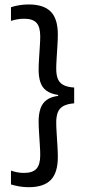

<svg xmlns="http://www.w3.org/2000/svg" viewBox="-20 -696 378 840"><path d="M28 -664.5Q44.5 -670 64.2 -673.2Q84 -676.5 105.5 -676.5Q171 -676.5 202 -645.2Q233 -614 233 -545Q233 -524 231.2 -496.2Q229.5 -468.5 227.8 -441.2Q226 -414 226 -394.5Q226 -369 232.8 -351.5Q239.5 -334 256.8 -324.5Q274 -315 304.5 -313V-244Q274 -241.5 256.8 -231.8Q239.5 -222 232.8 -204.2Q226 -186.5 226 -161Q226 -141.5 227.8 -114.2Q229.5 -87 231.2 -58.8Q233 -30.5 233 -9Q233 60 202 91.5Q171 123 105.5 123Q84 123 64.2 119.5Q44.5 116 28 111V50.5Q39.5 54.5 53.8 57.5Q68 60.5 85 60.5Q123 60.5 139.5 42.2Q156 24 156 -17Q156 -36 154.2 -62.5Q152.5 -89 150.8 -116.5Q149 -144 149 -165Q149 -196.5 156.8 -220.2Q164.5 -244 183.8 -258.5Q203 -273 238 -277L234.5 -272V-280.5Q201.5 -285.5 182.8 -299.5Q164 -313.5 156.5 -336.8Q149 -360 149 -390.5Q149 -411.5 150.8 -438.8Q152.5 -466 154.2 -492.5Q156 -519 156 -537Q156 -578 139.8 -596Q123.5 -614 86 -614Q69 -614 54.2 -611.2Q39.5 -608.5 28 -604.5Z"/></svg>

Font: Anek Tamil Medium
Style: Regular
Weight: 400
Version: Version 1.003